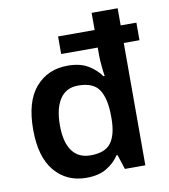

<svg xmlns="http://www.w3.org/2000/svg" viewBox="-85 -833 807 915"><g transform="rotate(-10 318.5 -375.0)"><path d="M260 10Q165 10 107 -58.5Q49 -127 49 -260Q49 -396 108 -464Q167 -532 263 -532Q323 -532 361.5 -509Q400 -486 423 -453H429Q426 -471 423 -501.5Q420 -532 420 -553V-592H243V-677H420V-760H546V-677H622V-592H546V0H447L424 -71H419Q397 -37 358.5 -13.5Q320 10 260 10ZM298 -92Q368 -92 396.5 -130Q425 -168 426 -244V-259Q426 -342 398.5 -386Q371 -430 296 -430Q238 -430 208 -385Q178 -340 178 -258Q178 -177 208.5 -134.5Q239 -92 298 -92Z"/></g></svg>

Font: Noto Sans Hanifi Rohingya SemiBold
Style: Regular
Weight: 600
Version: Version 2.101